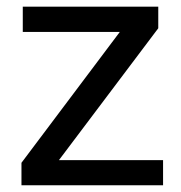

<svg xmlns="http://www.w3.org/2000/svg" viewBox="-20 -548 536 568"><path d="M154.3 -74.2 448.2 -464.4V-528.3H47.4V-453.6H334.5L43.5 -66.4V0H462.4V-74.2Z"/></svg>

Font: Vazirmatn
Style: Regular
Weight: 400
Designer: Saber Rastikerdar
Foundry: Saber Rastikerdar
Version: Version 33.003